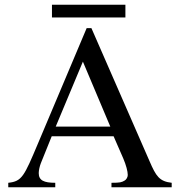

<svg xmlns="http://www.w3.org/2000/svg" viewBox="-20 -793 762 813"><path d="M511 -719V-773H200V-719ZM707 0V-19C655 -25 641 -46 613 -111L367 -674H347L141 -186C82 -46 73 -25 15 -19V0H214V-19C166 -19 144 -29 144 -60C144 -72 148 -89 153 -102L199 -216H461L502 -122C514 -94 521 -67 521 -52C521 -43 515 -32 507 -28C495 -21 488 -19 452 -19V0ZM447 -257H216L331 -532Z"/></svg>

Font: STIX Math
Style: Regular
Weight: 400
Designer: MicroPress Inc., with final additions and corrections provided by Coen Hoffman, Elsevier (retired)
Version: Version 1.1.0